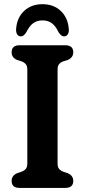

<svg xmlns="http://www.w3.org/2000/svg" viewBox="-20 -922 416 942"><path d="M262.5 -119.5Q262.5 -102.5 269.8 -93.5Q277 -84.5 291.5 -79L313 -72Q339.5 -60 339.5 -34.5Q339.5 0 299.5 0H76.5Q37 0 37 -34.5Q37 -60 63.5 -72L84.5 -79Q99 -84.5 106.5 -93.5Q114 -102.5 114 -119.5V-580.5Q114 -598 106.8 -606.8Q99.5 -615.5 85.5 -621L63.5 -628Q37 -639.5 37 -665.5Q37 -700 76.5 -700H299.5Q339.5 -700 339.5 -665.5Q339.5 -640 313 -628L290.5 -621Q276.5 -615.5 269.5 -606.8Q262.5 -598 262.5 -580.5ZM188.5 -822Q161 -822 142.2 -807.8Q123.5 -793.5 109 -763.5Q96 -743.5 82.5 -743.5Q70.5 -743.5 64.2 -753.5Q58 -763.5 59 -779.5Q63 -835 98.2 -868.2Q133.5 -901.5 188.5 -901.5Q243 -901.5 278.2 -868.2Q313.5 -835 317.5 -779.5Q319 -763.5 312.5 -753.5Q306 -743.5 294 -743.5Q280.5 -743.5 267.5 -763.5Q253.5 -793.5 234.8 -807.8Q216 -822 188.5 -822Z"/></svg>

Font: Fraunces 72pt S100 SemiBold
Style: Regular
Weight: 600
Version: Version 1.000; ttfautohint (v1.8.3)